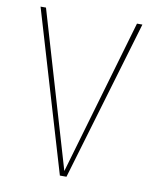

<svg xmlns="http://www.w3.org/2000/svg" viewBox="-79 -741 645 802"><g transform="rotate(10 244.0 -340.5)"><path d="M460 -681 258 0H230L28 -681H51L245 -22L437 -681Z"/></g></svg>

Font: Fira Sans Condensed Thin
Style: Regular
Weight: 250
Width: 3
Designer: Carrois Corporate & Edenspiekermann AG
Foundry: Carrois Corporate GbR & Edenspiekermann AG
Version: Version 4.203